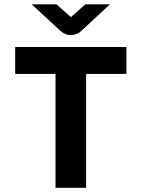

<svg xmlns="http://www.w3.org/2000/svg" viewBox="-20 -891 672 911"><path d="M243.4 0V-540.3H52.1V-668H579.9V-540.3H388.6V0ZM316.2 -724.6Q288.3 -724.6 267.3 -744.1L130.2 -870.6H247.8L316.6 -809.8L385 -870.6H501.8L365.5 -744.1Q343.7 -724.6 316.2 -724.6Z"/></svg>

Font: Atkinson Hyperlegible Mono ExtraLight
Style: Regular
Weight: 200
Monospace: yes
Designer: Elliott Scott, Megan Eiswerth, Linus Boman, Theodore Petrosky, Letters from Sweden
Foundry: Applied Design Works, Letters from Sweden
Version: Version 2.001